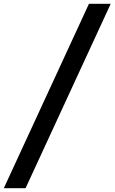

<svg xmlns="http://www.w3.org/2000/svg" viewBox="-50 -843 600 1006"><path d="M-30 143 416 -823H530L84 143Z"/></svg>

Font: Iosevka Oblique
Style: Bold
Weight: 700
Italic angle: -9°
Monospace: yes
Designer: Belleve Invis
Foundry: Belleve Invis
Version: Version 32.5.0; ttfautohint (v1.8.4)